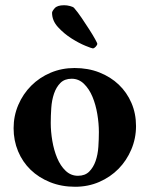

<svg xmlns="http://www.w3.org/2000/svg" viewBox="-20 -707 571 734"><path d="M254 -406Q227 -406 211 -390Q195 -374 186.5 -349Q178 -324 176 -294Q174 -264 174 -237Q174 -204 180 -168.5Q186 -133 198.5 -103Q211 -73 231 -54Q251 -35 278 -35Q305 -35 321 -51Q337 -67 345.5 -91.5Q354 -116 356 -145.5Q358 -175 358 -202Q358 -235 352 -271Q346 -307 333.5 -337Q321 -367 301 -386.5Q281 -406 254 -406ZM265 -447Q317 -447 360 -430Q403 -413 434 -383.5Q465 -354 482.5 -313.5Q500 -273 500 -225Q500 -178 482 -135.5Q464 -93 433 -61.5Q402 -30 359.5 -11.5Q317 7 267 7Q215 7 171.5 -10.5Q128 -28 97 -58Q66 -88 49 -129Q32 -170 32 -217Q32 -264 50 -306Q68 -348 99.5 -379.5Q131 -411 173.5 -429Q216 -447 265 -447ZM225 -687Q236 -687 247.5 -684Q259 -681 263 -677Q277 -661 292.5 -638Q308 -615 321.5 -594Q335 -573 343.5 -557.5Q352 -542 352 -540Q352 -535 346 -528.5Q340 -522 335 -522Q331 -522 306.5 -532Q282 -542 253.5 -560Q225 -578 202 -603Q179 -628 179 -658Q179 -664 189 -675.5Q199 -687 225 -687Z"/></svg>

Font: Vermiglione
Style: Bold
Weight: 700
Version: Version 1.000